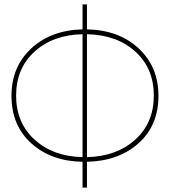

<svg xmlns="http://www.w3.org/2000/svg" viewBox="-20 -820 770 870"><path d="M354 30V-87Q213 -89 122.5 -170Q32 -251 32 -386Q32 -517 121 -600Q210 -683 354 -687V-800H374V-687Q519 -684 608.5 -600.5Q698 -517 698 -386Q698 -251 607.5 -170.5Q517 -90 374 -87V30ZM374 -108Q508 -111 592.5 -187Q677 -263 677 -387Q677 -510 593.5 -586Q510 -662 374 -665ZM354 -108V-665Q220 -662 136.5 -586Q53 -510 53 -387Q53 -263 137 -187Q221 -111 354 -108Z"/></svg>

Font: Raleway
Style: Thin
Weight: 100
Designer: Matt McInerney, Pablo Impallari, Rodrigo Fuenzalida
Foundry: Matt McInerney, Pablo Impallari, Rodrigo Fuenzalida
Version: Version 3.000